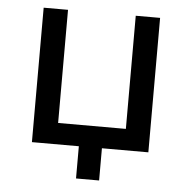

<svg xmlns="http://www.w3.org/2000/svg" viewBox="-49 -579 744 754"><g transform="rotate(5 323.0 -201.5)"><path d="M552 0V-530H456V-84H189V-530H93V0H278V127H369V0Z"/></g></svg>

Font: ICO Headline
Style: Regular
Weight: 500
Designer: Julieta Ulanovsky
Foundry: Julieta Ulanovsky
Version: Version 7.200